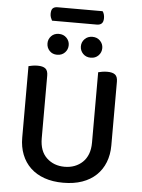

<svg xmlns="http://www.w3.org/2000/svg" viewBox="-62 -991 777 1054"><g transform="rotate(5 326.5 -464.5)"><path d="M188 -867Q184 -874 180.5 -883.5Q177 -893 177 -904Q177 -926 186 -934.5Q195 -943 212 -943H460Q465 -937 468 -927Q471 -917 471 -906Q471 -885 461.5 -876Q452 -867 435 -867ZM572 -213Q572 -162 555.5 -120Q539 -78 507.5 -48Q476 -18 430.5 -2Q385 14 326 14Q268 14 222.5 -2Q177 -18 145.5 -48Q114 -78 97.5 -120Q81 -162 81 -213V-607Q88 -609 102 -611.5Q116 -614 131 -614Q160 -614 174 -603Q188 -592 188 -564V-219Q188 -148 227.5 -111Q267 -74 326 -74Q356 -74 381 -83.5Q406 -93 425 -111Q444 -129 454.5 -156Q465 -183 465 -219V-607Q472 -609 486 -611.5Q500 -614 515 -614Q544 -614 558 -603Q572 -592 572 -564ZM291 -741Q291 -717 274.5 -700Q258 -683 232 -683Q206 -683 190 -700Q174 -717 174 -741Q174 -764 190 -781Q206 -798 232 -798Q258 -798 274.5 -781Q291 -764 291 -741ZM476 -741Q476 -717 459.5 -700Q443 -683 417 -683Q391 -683 374.5 -700Q358 -717 358 -741Q358 -764 374.5 -781Q391 -798 417 -798Q443 -798 459.5 -781Q476 -764 476 -741Z"/></g></svg>

Font: Baloo 2 Medium
Style: Regular
Weight: 500
Designer: Sarang Kulkarni and Ek Type
Foundry: Ek Type
Version: Version 1.640;hotconv 1.0.111;makeotfexe 2.5.65597; ttfautoh